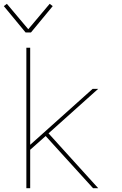

<svg xmlns="http://www.w3.org/2000/svg" viewBox="-20 -985 640 1005"><path d="M467 0 219 -273 138 -201V0H118V-735H138V-227L465 -520H494L234 -287L494 0ZM114 -815 0 -953 16 -965 128 -832 240 -965 256 -953 142 -815Z"/></svg>

Font: Iosevka Thin Extended
Style: Regular
Weight: 100
Width: 7
Monospace: yes
Designer: Belleve Invis
Foundry: Belleve Invis
Version: Version 32.5.0; ttfautohint (v1.8.4)